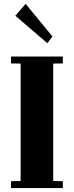

<svg xmlns="http://www.w3.org/2000/svg" viewBox="-20 -958 376 978"><path d="M36 -35 85 -36V-634L36 -635V-670H300V-635L251 -634V-36L300 -35V0H36ZM58 -877.9 110.7 -938.3 247.1 -772.3 221.4 -737.9Z"/></svg>

Font: Rakkas
Style: Regular
Weight: 400
Designer: Zeynep Akay
Foundry: Zeynep Akay
Version: Version 2.000